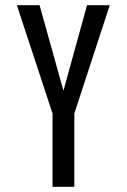

<svg xmlns="http://www.w3.org/2000/svg" viewBox="-20 -720 490 740"><path d="M182.5 0V-282.5L45 -700H132.5L224.5 -370.5L315.5 -700H403L266.5 -282.5V0Z"/></svg>

Font: League Mono Condensed
Style: Regular
Weight: 400
Width: 1
Designer: Tyler Finck
Foundry: The League of Moveable Type / Tyler Finck
Version: Version 2.210